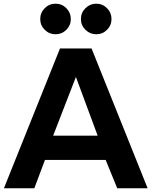

<svg xmlns="http://www.w3.org/2000/svg" viewBox="-20 -1010 814 1030"><path d="M335.9 -850.1Q312 -826.2 278.1 -826.2Q244.1 -826.2 220 -850.1Q195.8 -874 195.8 -908Q195.8 -941.9 220 -966.1Q244.1 -990.2 278.1 -990.2Q312 -990.2 335.9 -966.1Q359.9 -941.9 359.9 -908Q359.9 -874 335.9 -850.1ZM496.1 -826.2Q462.9 -826.2 438.5 -850.1Q414.1 -874 414.1 -908Q414.1 -941.9 438.5 -966.1Q462.9 -990.2 496.1 -990.2Q530.3 -990.2 554.2 -966.1Q578.1 -941.9 578.1 -908Q578.1 -874 554.2 -850.1Q530.3 -826.2 496.1 -826.2ZM546.9 -151.9H221.2L164.1 0H1L301.8 -750H471.2L772 0H608.9ZM503.9 -282.2 387.2 -597.2 265.1 -282.2Z"/></svg>

Font: Oakes Grotesk
Style: Bold
Weight: 700
Designer: Samuel Oakes
Foundry: Samuel Oakes
Version: Version 1.0 | wf-rip DC20170320